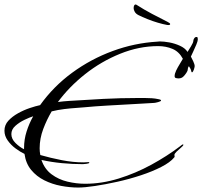

<svg xmlns="http://www.w3.org/2000/svg" viewBox="-63 -803 908 862"><path d="M288 39Q251 39 211 31.5Q171 24 136 6.5Q101 -11 77 -40Q53 -69 47 -112Q28 -121 7 -136.5Q-14 -152 -28.5 -172.5Q-43 -193 -43 -216Q-43 -242 -25.5 -261Q-8 -280 18 -294.5Q44 -309 71 -318Q98 -327 117 -331Q177 -415 261 -476.5Q345 -538 443 -574Q541 -610 643 -616Q647 -617 654 -617Q673 -617 697.5 -612.5Q722 -608 745 -597.5Q768 -587 779 -570Q784 -578 794.5 -595Q805 -612 805 -620Q805 -625 809 -631Q813 -637 819 -637Q824 -637 824.5 -632.5Q825 -628 825 -625Q825 -619 818.5 -603Q812 -587 804.5 -571.5Q797 -556 794 -549Q798 -542 804.5 -528Q811 -514 811 -506Q811 -502 807.5 -491Q804 -480 799 -478Q798 -478 796 -482Q795 -489 792 -494.5Q789 -500 785 -506Q780 -499 780 -492Q780 -485 773.5 -475.5Q767 -466 762 -461Q753 -451 739 -451Q733 -451 727 -452.5Q721 -454 721 -461Q721 -472 728 -486.5Q735 -501 744 -515.5Q753 -530 758 -539Q741 -571 711.5 -583.5Q682 -596 647 -596Q561 -596 476 -561.5Q391 -527 319 -470Q247 -413 197 -345Q210 -347 222.5 -348Q235 -349 248 -350Q324 -355 401 -359Q478 -363 554 -363H588Q603 -363 618.5 -362Q634 -361 647 -358Q648 -358 654 -356.5Q660 -355 660 -352Q660 -348 646.5 -344.5Q633 -341 629 -341Q604 -339 577.5 -338Q551 -337 525 -335Q472 -332 418.5 -329Q365 -326 312 -321Q284 -319 255 -316.5Q226 -314 197 -309L169 -303Q147 -266 131 -223.5Q115 -181 115 -137Q115 -122 118 -107Q163 -94 214 -84Q265 -74 312 -74Q317 -74 322 -74.5Q327 -75 331 -75Q332 -75 335 -75Q338 -75 338 -73Q338 -69 324.5 -67.5Q311 -66 309 -66Q263 -66 215.5 -70.5Q168 -75 123 -85Q137 -44 168.5 -20.5Q200 3 240 12.5Q280 22 319 22Q394 22 470 -1.5Q546 -25 616.5 -63.5Q687 -102 745 -146Q747 -148 752 -151.5Q757 -155 759 -155Q760 -155 760 -152Q760 -149 750 -140.5Q740 -132 730 -122.5Q720 -113 720 -107Q720 -106 720.5 -104Q721 -102 721 -100Q721 -98 719 -96Q701 -74 661 -53.5Q621 -33 569.5 -16Q518 1 464 13Q410 25 363.5 32Q317 39 288 39ZM45 -133V-139Q45 -177 56.5 -213Q68 -249 86 -281Q70 -276 47 -265Q24 -254 6 -238Q-12 -222 -12 -201Q-12 -179 7 -160.5Q26 -142 45 -133ZM687 -691Q670 -694 646 -701Q622 -708 598.5 -717.5Q575 -727 559 -735Q547 -741 542 -750Q537 -759 537 -766Q537 -781 545 -783L549 -782Q583 -760 620 -740.5Q657 -721 689 -705Q701 -699 701 -695Q701 -689 687 -691Z"/></svg>

Font: Bonheur Royale
Style: Regular
Weight: 400
Designer: Robert E. Leuschke
Foundry: Robert E. Leuschke
Version: Version 1.010; ttfautohint (v1.8.3)